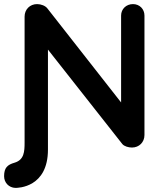

<svg xmlns="http://www.w3.org/2000/svg" viewBox="-37 -720 806 937"><path d="M197 10V-478L560 -17C569 -6 590 0 607 0C642 0 668 -26 668 -61V-644C668 -676 644 -700 612 -700C579 -700 554 -676 554 -644V-220L195 -678C185 -692 163 -700 144 -700C109 -700 83 -674 83 -639V-25C83 20 81 60 34 74C-1 84 -17 99 -17 140C-17 171 6 196 38 197C52 197 197 195 197 10Z"/></svg>

Font: Hotpoint
Style: Bold
Weight: 700
Designer: Andrew Paglinawan, Luciano Perondi, Riccardo Olocco
Foundry: CAST Cooperativa Anonima Servizi Tipografici
Version: Version 1.000;PS 2.1;hotconv 16.6.51;makeotf.lib2.5.65220